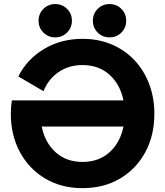

<svg xmlns="http://www.w3.org/2000/svg" viewBox="-20 -930 828 962"><path d="M39.6 -426.8H598.6Q582.5 -506.8 528.8 -555.4Q475.1 -604 393.6 -604Q324.7 -604 273.2 -568.6Q221.7 -533.2 198.2 -473.1L71.8 -546.9Q115.2 -633.3 200.2 -684.3Q285.2 -735.4 393.6 -735.4Q473.1 -735.4 539.1 -707.5Q605 -679.7 653.1 -628.9Q701.2 -578.1 727.3 -509.5Q753.4 -440.9 753.4 -359.4Q753.4 -250.5 707.5 -166.5Q661.6 -82.5 580.6 -34.9Q499.5 12.7 393.6 12.7Q287.6 12.7 206.5 -35.4Q125.5 -83.5 79.8 -168Q34.2 -252.4 34.2 -361.3Q34.2 -394 39.6 -426.8ZM393.6 -118.7Q475.1 -118.7 528.8 -167.2Q582.5 -215.8 598.6 -295.9H189Q205.1 -215.8 258.5 -167.2Q312 -118.7 393.6 -118.7ZM445.3 -826.2Q445.3 -861.3 469.5 -885.5Q493.7 -909.7 528.8 -909.7Q564 -909.7 588.1 -885.5Q612.3 -861.3 612.3 -826.2Q612.3 -791 588.1 -766.8Q564 -742.7 528.8 -742.7Q493.7 -742.7 469.5 -766.8Q445.3 -791 445.3 -826.2ZM173.3 -826.2Q173.3 -861.3 197.5 -885.5Q221.7 -909.7 256.8 -909.7Q291.5 -909.7 315.9 -885.5Q340.3 -861.3 340.3 -826.2Q340.3 -791 315.9 -766.8Q291.5 -742.7 256.8 -742.7Q221.7 -742.7 197.5 -766.8Q173.3 -791 173.3 -826.2Z"/></svg>

Font: Giphurs
Style: Bold
Weight: 700
Version: Version 0.920; ttfautohint (v1.8.4.7-5d5b)